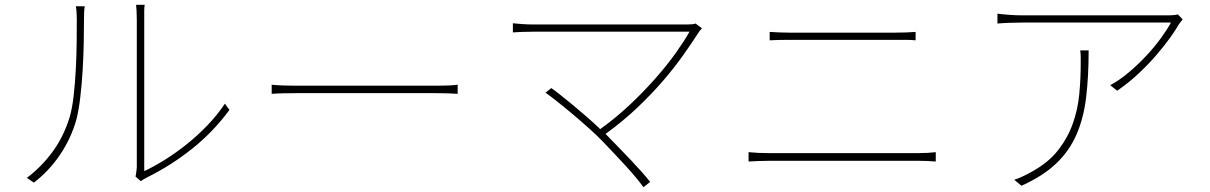

<svg xmlns="http://www.w3.org/2000/svg" viewBox="-20 -756 5040 800"><path d="M545 -20 567 -1Q573 -6 579.5 -9.5Q586 -13 593 -17Q694 -67 781.5 -137Q869 -207 936 -298L917 -324Q885 -276 843 -232.5Q801 -189 755.5 -153Q710 -117 665 -89Q620 -61 581 -43V-712Q581 -726 583 -736H547Q548 -726 549 -711.5Q550 -697 550 -674V-59Q550 -54 548.5 -44Q547 -34 545 -20ZM92 -15 121 5Q184 -43 230 -111Q276 -179 298 -257Q308 -295 314.5 -350.5Q321 -406 324.5 -465.5Q328 -525 329 -581.5Q330 -638 330 -677Q330 -691 330.5 -703.5Q331 -716 333 -730H296Q298 -719 299 -705.5Q300 -692 300 -677Q300 -638 299.5 -583Q299 -528 296 -470Q293 -412 287 -358Q281 -304 270 -267Q245 -186 198.5 -123Q152 -60 92 -15Z M1112 -403V-365Q1150 -368 1230 -368H1790Q1825 -368 1849.5 -367Q1874 -366 1887 -365V-403Q1873 -401 1851 -400Q1829 -399 1789 -399H1230Q1184 -399 1157 -400Q1130 -401 1112 -403Z M2905 -638 2878 -658Q2871 -654 2843 -654H2205Q2179 -654 2158.5 -655.5Q2138 -657 2117 -659V-621Q2131 -622 2153.5 -623Q2176 -624 2205 -624H2853Q2833 -588 2798 -538.5Q2763 -489 2715 -434Q2667 -379 2608 -323Q2549 -267 2481 -218Q2455 -243 2424.5 -269.5Q2394 -296 2365 -320Q2336 -344 2312.5 -362.5Q2289 -381 2277 -389L2253 -370Q2270 -358 2301 -333.5Q2332 -309 2366.5 -280Q2401 -251 2434.5 -221Q2468 -191 2490 -168Q2513 -144 2538 -117.5Q2563 -91 2586.5 -65.5Q2610 -40 2629.5 -16.5Q2649 7 2661 24L2689 2Q2675 -16 2654.5 -39Q2634 -62 2610 -87.5Q2586 -113 2561 -138.5Q2536 -164 2514 -187L2503 -198Q2575 -250 2634.5 -306.5Q2694 -363 2741.5 -418Q2789 -473 2825.5 -524.5Q2862 -576 2889 -618Q2891 -622 2895 -627Q2899 -632 2905 -638Z M3187 -623V-588Q3207 -589 3225 -589.5Q3243 -590 3266 -590H3754Q3775 -590 3795 -588V-623Q3756 -620 3709 -620H3266Q3243 -620 3225 -621Q3207 -622 3187 -623ZM3099 -122V-83Q3121 -84 3139.5 -85Q3158 -86 3183 -86H3807Q3843 -86 3879 -83V-122Q3861 -120 3844 -119Q3827 -118 3807 -118H3183Q3158 -118 3139.5 -119Q3121 -120 3099 -122Z M4908 -675 4888 -696Q4880 -694 4869.5 -693Q4859 -692 4851 -692H4241Q4216 -692 4187.5 -694Q4159 -696 4136 -699V-658Q4159 -660 4187.5 -661Q4216 -662 4241 -662H4859Q4844 -634 4817.5 -597.5Q4791 -561 4757 -524.5Q4723 -488 4684 -455Q4645 -422 4606 -401L4635 -378Q4683 -411 4724.5 -450Q4766 -489 4799 -527.5Q4832 -566 4856 -599.5Q4880 -633 4892 -655Q4896 -661 4900 -665.5Q4904 -670 4908 -675ZM4516 -546H4481Q4483 -531 4483 -518V-491Q4483 -428 4477 -364Q4471 -300 4450 -241Q4429 -182 4389 -130.5Q4349 -79 4280 -41Q4266 -33 4244.5 -22.5Q4223 -12 4206 -7L4236 18Q4325 -22 4380 -74Q4435 -126 4465 -194.5Q4495 -263 4505.5 -350Q4516 -437 4516 -546Z"/></svg>

Font: Spoqa Han Sans Neo Thin
Style: Regular
Weight: 100
Designer: [Spoqa Han Sans Neo] Dong-huui Kim  Younghwa Kang  Yujin Lee  [Noto Sans] Ryoko NISHIZUKA  (kana & ideographs); Paul D. 
Foundry: Spoqa (http://www.spoqa-han-sans.com)
Version: Version 1.100;hotconv 1.0.109;makeotfexe 2.5.65596